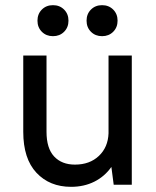

<svg xmlns="http://www.w3.org/2000/svg" viewBox="-20 -715 605 743"><path d="M255 8Q172 8 121 -46.5Q70 -101 70 -205V-500H160V-205Q160 -141 189.5 -109.5Q219 -78 270 -78Q327 -78 362.5 -111.5Q398 -145 400 -199V-500H490V0H420L411 -69Q385 -32 345 -12Q305 8 255 8ZM185 -575Q159 -575 142 -592Q125 -609 125 -635Q125 -661 142 -678Q159 -695 185 -695Q211 -695 228 -678Q245 -661 245 -635Q245 -609 228 -592Q211 -575 185 -575ZM375 -575Q349 -575 332 -592Q315 -609 315 -635Q315 -661 332 -678Q349 -695 375 -695Q401 -695 418 -678Q435 -661 435 -635Q435 -609 418 -592Q401 -575 375 -575Z"/></svg>

Font: Retni Sans Medium
Style: Regular
Weight: 500
Designer: Vitaly Kuzmin
Foundry: ParaType Ltd.
Version: Version 1.00;March 2, 2019;FontCreator 11.5.0.2425 64-bit; t